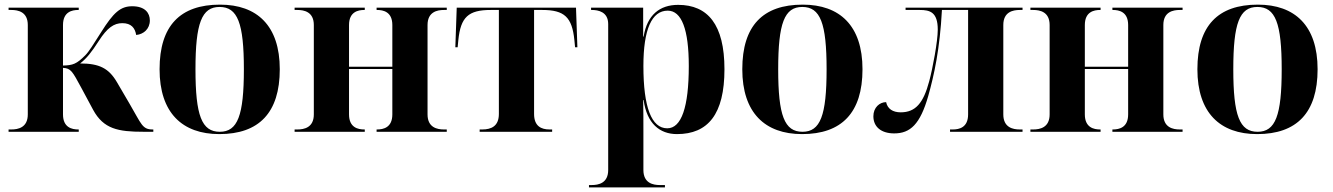

<svg xmlns="http://www.w3.org/2000/svg" viewBox="-20 -569 5756 829"><path d="M17 0H320V-10H318C291 -10 252 -18 252 -75V-276C286 -274 292 -262 331 -190L382 -95C427 -12 490 0 600 0H642V-10H639C594 -10 591 -33 540 -120L485 -214C450 -274 409 -295 326 -295C355 -318 374 -342 407 -393C443 -449 472 -469 508 -469C547 -469 563 -448 568 -418C600 -421 627 -444 627 -481C627 -512 607 -542 551 -542C500 -542 470 -515 416 -429C383 -377 364 -346 348 -330C311 -293 295 -287 252 -286V-461C252 -518 291 -526 318 -526H320V-536H17V-526H29C58 -526 100 -518 100 -461V-75C100 -18 58 -10 29 -10H17Z M927 10C1098 10 1188 -82 1188 -270C1188 -458 1090 -549 930 -549C758 -549 669 -458 669 -270C669 -82 767 10 927 10ZM929 0C851 0 824 -70 824 -270C824 -469 851 -539 928 -539C1006 -539 1033 -469 1033 -270C1033 -70 1006 0 929 0Z M1252 0H1555V-10H1553C1526 -10 1487 -18 1487 -75V-271H1674V-75C1674 -18 1635 -10 1608 -10H1606V0H1909V-10H1897C1868 -10 1826 -18 1826 -75V-461C1826 -518 1868 -526 1897 -526H1909V-536H1606V-526H1608C1635 -526 1674 -518 1674 -461V-281H1487V-461C1487 -518 1526 -526 1553 -526H1555V-536H1252V-526H1264C1293 -526 1335 -518 1335 -461V-75C1335 -18 1293 -10 1264 -10H1252Z M2051 0H2364V-10H2353C2317 -10 2286 -24 2286 -77V-526H2321C2417 -526 2450 -495 2460 -396L2463 -365H2473L2467 -536H1952L1946 -365H1956L1959 -396C1969 -495 2002 -526 2099 -526H2134V-77C2134 -24 2101 -10 2062 -10H2051Z M2523 240H2851V230H2829C2800 230 2758 222 2758 165V0C2758 -46 2758 -96 2757 -137H2759C2773 -36 2828 10 2903 10C3037 10 3108 -76 3108 -270C3108 -463 3036 -548 2908 -548C2828 -548 2774 -504 2759 -411H2757V-536H2532V-526H2535C2563 -526 2606 -518 2606 -465V165C2606 222 2564 230 2535 230H2523ZM2861 -15C2793 -15 2758 -106 2758 -284C2758 -442 2794 -523 2863 -523C2923 -523 2954 -442 2954 -284C2954 -106 2922 -15 2861 -15Z M3443 10C3614 10 3704 -82 3704 -270C3704 -458 3606 -549 3446 -549C3274 -549 3185 -458 3185 -270C3185 -82 3283 10 3443 10ZM3445 0C3367 0 3340 -70 3340 -270C3340 -469 3367 -539 3444 -539C3522 -539 3549 -469 3549 -270C3549 -70 3522 0 3445 0Z M3841 7C3910 7 3953 -32 3988 -155C4013 -244 4038 -356 4047 -526H4160V-75C4160 -18 4121 -10 4094 -10H4082V0H4395V-10H4383C4354 -10 4312 -18 4312 -75V-461C4312 -518 4354 -526 4383 -526H4395V-536H3890V-526H3951C3995 -526 4029 -517 4029 -441C4029 -391 4007 -273 3992 -218C3967 -124 3933 -84 3869 -84C3835 -84 3812 -99 3806 -128C3778 -128 3751 -105 3751 -67C3751 -21 3785 7 3841 7Z M4429 0H4732V-10H4730C4703 -10 4664 -18 4664 -75V-271H4851V-75C4851 -18 4812 -10 4785 -10H4783V0H5086V-10H5074C5045 -10 5003 -18 5003 -75V-461C5003 -518 5045 -526 5074 -526H5086V-536H4783V-526H4785C4812 -526 4851 -518 4851 -461V-281H4664V-461C4664 -518 4703 -526 4730 -526H4732V-536H4429V-526H4441C4470 -526 4512 -518 4512 -461V-75C4512 -18 4470 -10 4441 -10H4429Z M5408 10C5579 10 5669 -82 5669 -270C5669 -458 5571 -549 5411 -549C5239 -549 5150 -458 5150 -270C5150 -82 5248 10 5408 10ZM5410 0C5332 0 5305 -70 5305 -270C5305 -469 5332 -539 5409 -539C5487 -539 5514 -469 5514 -270C5514 -70 5487 0 5410 0Z"/></svg>

Font: Noto Serif Display
Style: Bold
Weight: 700
Designer: Monotype Design Team
Foundry: Monotype Imaging Inc.
Version: Version 2.009